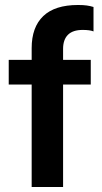

<svg xmlns="http://www.w3.org/2000/svg" viewBox="-20 -750 410 770"><path d="M107 0V-557Q107 -641 153.5 -685.5Q200 -730 293 -730Q314 -730 328 -728Q342 -726 355 -722V-624Q348 -627 337 -628.5Q326 -630 312 -630Q272 -630 252.5 -610.5Q233 -591 233 -554V0ZM15 -411V-510H344V-411Z"/></svg>

Font: Instrument Sans SemiBold
Style: Regular
Weight: 600
Designer: Rodrigo Fuenzalida
Foundry: fragTYPE
Version: Version 1.000;gftools[0.9.28]